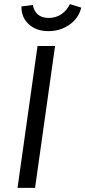

<svg xmlns="http://www.w3.org/2000/svg" viewBox="-20 -911 414 931"><path d="M150 0H65L162 -688H247ZM84 -880 139 -887Q152 -824 216 -824Q251 -824 277.5 -842Q304 -860 319 -891L374 -874Q361 -822 316.5 -791Q272 -760 215 -760Q156 -760 119.5 -793.5Q83 -827 84 -880Z"/></svg>

Font: FiraGO Book
Style: Italic
Weight: 350
Italic angle: -8°
Designer: bBox Type GmbH
Foundry: bBox Type GmbH
Version: Version 1.001